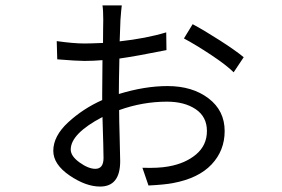

<svg xmlns="http://www.w3.org/2000/svg" viewBox="-20 -642 1040 709"><path d="M332 -18.6Q362.3 -18.6 362.3 -58.6Q362.3 -86.9 358.4 -210Q241.2 -148.4 241.2 -89.8Q241.2 -65.4 273.9 -42Q306.6 -18.6 332 -18.6ZM418.9 -299.8V-294.9Q514.6 -324.2 598.6 -324.2Q690.4 -324.2 750 -278.8Q809.6 -233.4 809.6 -158.2Q809.6 -85.9 761.2 -34.7Q712.9 16.6 618.2 34.2Q587.9 40 528.3 43L505.9 -22.5Q564.5 -20.5 601.6 -27.3Q664.1 -38.1 704.1 -71.8Q744.1 -105.5 744.1 -158.2Q744.1 -210.9 702.6 -238.8Q661.1 -266.6 596.7 -266.6Q506.8 -266.6 419.9 -235.4Q419.9 -200.2 421.9 -132.8Q423.8 -65.4 423.8 -46.9Q423.8 46.9 349.6 46.9Q296.9 46.9 236.8 5.9Q176.8 -35.2 176.8 -85Q176.8 -139.6 231.9 -190.4Q287.1 -241.2 357.4 -272.5V-296.9Q357.4 -314.5 357.9 -356Q358.4 -397.5 358.4 -419.9Q324.2 -417 292 -417Q263.7 -417 191.4 -422.9L189.5 -490.2Q252 -481.4 292 -481.4Q311.5 -481.4 360.4 -483.4Q360.4 -505.9 360.8 -535.2Q361.3 -564.5 361.3 -568.4Q361.3 -604.5 358.4 -622.1H429.7Q427.7 -607.4 424.8 -568.4Q423.8 -547.9 421.9 -489.3Q519.5 -500 593.8 -522.5L594.7 -457Q483.4 -434.6 420.9 -425.8Q418.9 -339.8 418.9 -299.8ZM659.2 -500 691.4 -552.7Q733.4 -530.3 792 -492.7Q850.6 -455.1 879.9 -430.7L842.8 -375Q816.4 -401.4 759.8 -439Q703.1 -476.6 659.2 -500Z"/></svg>

Font: Gen Shin Gothic Normal
Style: Regular
Weight: 300
Designer: [Source Han Sans]
Ryoko NISHIZUKA  (kana & ideographs); Paul D. Hunt (Latin, Greek & Cyrillic); Wenlong ZHANG  (bopomofo
Version: Version 1.002.20150607